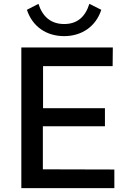

<svg xmlns="http://www.w3.org/2000/svg" viewBox="-20 -979 624 999"><path d="M575 0V-97L203 -98V-322H526V-416H204V-635H566L567 -732H91V0ZM314 -854C247 -854 202 -890 180 -959L120 -928C149 -840 222 -791 314 -791C405 -791 479 -841 507 -928L445 -959C423 -889 380 -854 314 -854Z"/></svg>

Font: Cheyenne Sans Medium
Style: Regular
Weight: 500
Designer: The Public Sans project authors (U.S. Web Design System), Libre Franklin designed by Pablo Impallari and Rodrigo Fuenzal
Foundry: The Cheyenne Sans Project Authors
Version: Version 2.007